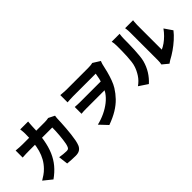

<svg xmlns="http://www.w3.org/2000/svg" viewBox="103 -1768 2794 2794"><g transform="rotate(-45 1500.0 -371.0)"><path d="M539 -807Q537 -789 535 -761Q533 -733 532 -715Q528 -567 508 -451.5Q488 -336 449.5 -245.5Q411 -155 350.5 -83Q290 -11 204 50L75 -54Q108 -73 145.5 -99Q183 -125 215 -158Q265 -209 297.5 -267Q330 -325 349 -392.5Q368 -460 376 -539.5Q384 -619 384 -712Q384 -723 383 -741Q382 -759 380 -777Q378 -795 376 -807ZM876 -590Q874 -578 872 -561.5Q870 -545 870 -537Q869 -504 866.5 -453.5Q864 -403 859.5 -345.5Q855 -288 848.5 -231Q842 -174 832.5 -125.5Q823 -77 810 -45Q794 -6 762 15Q730 36 676 36Q632 36 588 33Q544 30 509 27L491 -120Q527 -114 564 -110Q601 -106 630 -106Q655 -106 666.5 -114.5Q678 -123 685 -142Q693 -160 699.5 -191Q706 -222 710.5 -261Q715 -300 719 -342Q723 -384 724.5 -424Q726 -464 726 -497H249Q224 -497 185 -496Q146 -495 112 -492V-637Q146 -633 183 -631Q220 -629 248 -629H702Q721 -629 741.5 -631Q762 -633 782 -637Z M1142 -748Q1163 -747 1194.5 -743.5Q1226 -740 1258 -740Q1275 -740 1309.5 -740Q1344 -740 1388.5 -740Q1433 -740 1482 -740Q1531 -740 1575.5 -740Q1620 -740 1653.5 -740Q1687 -740 1702 -740Q1727 -740 1753 -742Q1779 -744 1801 -750L1911 -681Q1907 -670 1902 -658Q1897 -646 1894 -634Q1881 -571 1863 -502.5Q1845 -434 1822 -371.5Q1799 -309 1771 -264Q1728 -195 1670 -134.5Q1612 -74 1531 -24.5Q1450 25 1339 65L1224 -57Q1309 -77 1386 -113.5Q1463 -150 1525 -199Q1587 -248 1627 -307Q1645 -335 1661 -367.5Q1677 -400 1689 -437Q1701 -474 1710.5 -516Q1720 -558 1727 -604Q1712 -604 1676.5 -604Q1641 -604 1593.5 -604Q1546 -604 1494 -604Q1442 -604 1394.5 -604Q1347 -604 1311.5 -604Q1276 -604 1259 -604Q1232 -604 1199.5 -602Q1167 -600 1142 -598ZM1737 -342Q1716 -342 1679 -342Q1642 -342 1597 -342Q1552 -342 1504 -342Q1456 -342 1411 -342Q1366 -342 1330 -342Q1294 -342 1273 -342Q1245 -342 1220 -341Q1195 -340 1168 -337V-477Q1190 -475 1217 -473.5Q1244 -472 1267 -472Q1289 -472 1327 -472Q1365 -472 1412 -472Q1459 -472 1509 -472Q1559 -472 1605.5 -472Q1652 -472 1688 -472Q1724 -472 1744 -472Z M2497 -23Q2501 -38 2503 -58.5Q2505 -79 2505 -101Q2505 -112 2505 -145Q2505 -178 2505 -224Q2505 -270 2505 -324Q2505 -378 2505 -433Q2505 -488 2505 -537Q2505 -586 2505 -623.5Q2505 -661 2505 -679Q2505 -715 2501 -741.5Q2497 -768 2497 -769H2661Q2661 -768 2657.5 -741Q2654 -714 2654 -678Q2654 -660 2654 -627.5Q2654 -595 2654 -553Q2654 -511 2654 -464.5Q2654 -418 2654 -373Q2654 -328 2654 -287.5Q2654 -247 2654 -216.5Q2654 -186 2654 -171Q2694 -188 2735.5 -217.5Q2777 -247 2816.5 -286.5Q2856 -326 2889 -372L2973 -250Q2933 -198 2874.5 -145.5Q2816 -93 2753.5 -50Q2691 -7 2635 22Q2618 32 2607.5 40Q2597 48 2589 53ZM2032 -40Q2099 -87 2140.5 -151.5Q2182 -216 2201 -278Q2212 -309 2218 -357Q2224 -405 2227 -460Q2230 -515 2230.5 -570Q2231 -625 2231 -671Q2231 -703 2228 -726Q2225 -749 2220 -768H2383Q2383 -767 2381 -752.5Q2379 -738 2377 -716.5Q2375 -695 2375 -673Q2375 -627 2374 -568.5Q2373 -510 2370 -449Q2367 -388 2361.5 -333.5Q2356 -279 2346 -241Q2323 -155 2277.5 -81.5Q2232 -8 2167 50Z"/></g></svg>

Font: Noto Sans SC ExtraBold
Style: Regular
Weight: 800
Designer: Ryoko NISHIZUKA 西塚涼子 (kana, bopomofo & ideographs); Paul D. Hunt (Latin, Greek & Cyrillic); Sandoll Communications 산돌커뮤니
Foundry: Adobe
Version: Version 2.004-H2;hotconv 1.0.118;makeotfexe 2.5.65603